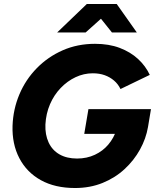

<svg xmlns="http://www.w3.org/2000/svg" viewBox="-20 -932 778 964"><path d="M357 12Q256 12 185 -27.5Q114 -67 77 -138Q40 -209 43 -301Q46 -384 77.5 -458.5Q109 -533 165 -590Q221 -647 295 -679.5Q369 -712 457 -712Q527 -712 581 -691.5Q635 -671 673 -636Q711 -601 732 -556L585 -485Q573 -510 552.5 -527.5Q532 -545 505.5 -554.5Q479 -564 446 -564Q401 -564 359.5 -544.5Q318 -525 284.5 -490Q251 -455 231 -408.5Q211 -362 208 -307Q206 -256 224 -217Q242 -178 278.5 -157Q315 -136 367 -136Q416 -136 456.5 -155Q497 -174 524.5 -207Q552 -240 565 -281L723 -294Q713 -236 683 -181.5Q653 -127 605.5 -83Q558 -39 495 -13.5Q432 12 357 12ZM403 -260 424 -384H738L723 -294L628 -260ZM267 -769 416 -912H565V-908L410 -769ZM542 -769 431 -908 432 -912H566L667 -769Z"/></svg>

Font: Figtree Light ExtraBold
Style: Italic
Weight: 800
Italic angle: -9.5°
Version: Version 2.001;gftools[0.9.30]